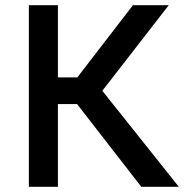

<svg xmlns="http://www.w3.org/2000/svg" viewBox="-20 -720 735 740"><path d="M524.6 0 237.8 -369.5 492.4 -700H630.4L374.4 -370.1L669.2 0ZM91.2 0V-700H203.2V-421.8H332.8V-319H203.2V0Z"/></svg>

Font: Geologica-Sharp
Style: Regular
Weight: 100
Designer: Sindre Bremnes, Frode Helland
Foundry: Monokrom Skriftforlag AS
Version: Version 1.010;gftools[0.9.28]